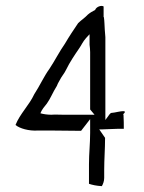

<svg xmlns="http://www.w3.org/2000/svg" viewBox="-20 -624 493 656"><path d="M33 -197C47 -185 79 -176 109 -178H157L257 -177L288 -217V-170C288 -133 284 -100 284 -63V4C296 8 310 11 328 12C332 5 336 -5 336 -16V-43C336 -81 339 -114 339 -153L319 -182H331C348 -183 366 -183 385 -184H403C403 -198 403 -214 402 -231L401 -234C402 -235 411 -242 404 -244C390 -245 375 -239 359 -238C356 -236 353 -232 351 -229L340 -214V-497C340 -502 338 -518 338 -522C337 -537 337 -552 335 -565L334 -566V-602C326 -607 309 -601 305 -590C295 -585 287 -580 280 -574C270 -563 257 -555 247 -545C232 -523 216 -499 202 -475C183 -448 167 -416 149 -389C130 -363 116 -331 97 -302C80 -265 48 -235 33 -197ZM73 -262 74 -263ZM118 -237C123 -250 132 -260 140 -270C153 -288 160 -308 174 -330C176 -335 179 -342 184 -350C191 -364 200 -373 206 -386C218 -411 235 -436 250 -458C258 -469 263 -482 274 -494L286 -507V-471C287 -465 288 -453 288 -446V-250L303 -232H196C184 -232 167 -233 156 -232H155C142 -232 128 -234 118 -237Z"/></svg>

Font: SolarCharger
Style: 350
Weight: 300
Designer: Mew Too
Foundry: Cannot Into Space Fonts/KineticPlasma Fonts
Version: Version 1.100